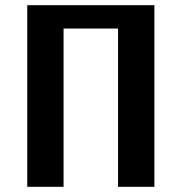

<svg xmlns="http://www.w3.org/2000/svg" viewBox="-20 -720 700 740"><path d="M85 -700V0H225V-610H435V0H575V-700Z"/></svg>

Font: Scada
Style: Bold
Weight: 700
Designer: Jovanny Lemonad
Foundry: Jovanny Lemonad
Version: Version 3.005